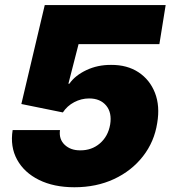

<svg xmlns="http://www.w3.org/2000/svg" viewBox="-20 -748 692 777"><path d="M281.2 9.8Q197.8 9.8 137.7 -20Q77.6 -49.8 49.1 -102.1Q20.5 -154.3 31.2 -221.7H222.7Q217.8 -184.6 241.9 -161.9Q266.1 -139.2 304.7 -139.6Q351.1 -139.2 384.3 -167.7Q417.5 -196.3 425.8 -244.1Q433.6 -292 409.7 -320.8Q385.7 -349.6 340.8 -349.6Q309.1 -349.6 280.3 -334.5Q251.5 -319.3 234.4 -293L66.4 -327.1L161.1 -727.5H650.4L625 -569.3H297.9L256.8 -409.2H260.7Q283.7 -442.4 329.3 -464.1Q375 -485.8 429.7 -485.4Q494.6 -485.8 540.5 -455.6Q586.4 -425.3 607.2 -372.1Q627.9 -318.8 616.2 -250Q604.5 -174.3 558.6 -115.5Q512.7 -56.6 441.4 -23.4Q370.1 9.8 281.2 9.8Z"/></svg>

Font: Inter Tight Black
Style: Italic
Weight: 900
Italic angle: -9.39999°
Designer: Rasmus Andersson
Foundry: rsms
Version: Version 3.004; ttfautohint (v1.8.4.7-5d5b)